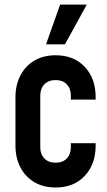

<svg xmlns="http://www.w3.org/2000/svg" viewBox="-20 -800 465 832"><path d="M221 12.5Q168.5 12.5 129.5 -10.2Q90.5 -33 68.8 -74Q47 -115 47 -169.5V-378.5Q47 -432.5 68.8 -473.8Q90.5 -515 129.5 -537.8Q168.5 -560.5 221 -560.5Q300 -560.5 347.2 -510.5Q394.5 -460.5 394.5 -378.5V-368.5H287V-386Q287 -416 269.5 -434.5Q252 -453 221 -453Q190 -453 172.2 -434.5Q154.5 -416 154.5 -386V-162Q154.5 -132 172.2 -113.5Q190 -95 221 -95Q252 -95 269.5 -113.5Q287 -132 287 -162V-179.5H394.5V-169.5Q394.5 -88 347.2 -37.8Q300 12.5 221 12.5ZM179.5 -608 240.5 -780H356L261.5 -608Z"/></svg>

Font: Mohave Light SemiBold
Style: Regular
Weight: 600
Version: Version 2.003